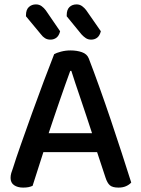

<svg xmlns="http://www.w3.org/2000/svg" viewBox="-20 -843 642 872"><path d="M421 -152H177L128 1Q119 5 109 7Q99 9 85 9Q60 9 44 -2Q28 -13 28 -35Q28 -46 31 -56.5Q34 -67 39 -80Q52 -122 75.5 -188.5Q99 -255 125.5 -329Q152 -403 179 -474.5Q206 -546 226 -597Q236 -603 257 -608.5Q278 -614 300 -614Q329 -614 352 -606Q375 -598 383 -578Q405 -521 431 -448.5Q457 -376 483 -299Q509 -222 533 -148Q557 -74 576 -14Q567 -4 552.5 2.5Q538 9 518 9Q491 9 479 -1.5Q467 -12 459 -37ZM299 -521Q289 -494 277 -460Q265 -426 252 -388.5Q239 -351 226 -312.5Q213 -274 201 -238H398Q385 -278 371.5 -318.5Q358 -359 345.5 -396Q333 -433 322 -465.5Q311 -498 304 -521ZM98 -769V-774Q98 -799 111 -811Q124 -823 143 -823Q158 -823 169 -815Q180 -807 188 -796L253 -701Q248 -681 236.5 -672Q225 -663 209 -663Q195 -663 184.5 -669.5Q174 -676 166 -687ZM283 -769V-774Q283 -799 295.5 -811Q308 -823 328 -823Q342 -823 353 -815Q364 -807 372 -796L438 -701Q433 -681 421.5 -672Q410 -663 394 -663Q380 -663 369.5 -670Q359 -677 350 -687Z"/></svg>

Font: Baloo Tammudu 2 Medium
Style: Regular
Weight: 500
Designer: Maithili Shingre, Omkar Shende and Ek Type
Foundry: Ek Type
Version: Version 1.640;hotconv 1.0.111;makeotfexe 2.5.65597; ttfautoh